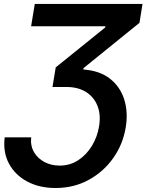

<svg xmlns="http://www.w3.org/2000/svg" viewBox="-20 -747 738 967"><path d="M3.6 -55.4H137.1Q132.5 -13.1 151.1 19Q169.7 51.1 204 69.1Q238.3 87 280.5 87Q333.5 87 375.2 59.1Q416.9 31.2 443.9 -14Q470.9 -59.3 479 -111.2Q488.6 -168.7 471.1 -213.4Q453.5 -258.2 413.4 -283.6Q373.2 -308.9 314.6 -308.9H244.3L260.7 -407.7L510.3 -609L511 -614.7H136.7L155.2 -727.3H697.8L682.5 -632.1L400.9 -404.1L399.5 -397Q483.3 -391 534.8 -350Q586.3 -308.9 606 -245Q625.7 -181.1 613.3 -105.8Q599.4 -20.6 550.6 48.7Q501.8 117.9 426.8 158.9Q351.9 199.9 259.6 199.9Q178.3 199.9 117.2 167.3Q56.1 134.6 25.2 77.1Q-5.7 19.5 3.6 -55.4Z"/></svg>

Font: Inter UI Semi Bold
Style: Italic
Weight: 600
Italic angle: -9.39999°
Designer: Rasmus Andersson
Foundry: rsms
Version: 3.2;8d6f07862